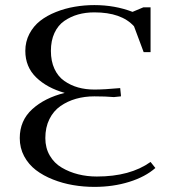

<svg xmlns="http://www.w3.org/2000/svg" viewBox="-20 -731 716 759"><path d="M58.1 -185.1Q58.1 -254.4 107.4 -299.3Q156.7 -344.2 235.8 -363.8Q166 -383.3 123 -425Q80.1 -466.8 80.1 -529.8Q80.1 -566.4 96.2 -597.2Q112.3 -627.9 138.9 -648.7Q165.5 -669.4 201.2 -683.6Q236.8 -697.8 275.1 -704.3Q313.5 -710.9 353 -710.9Q434.1 -710.9 503.9 -684.1L546.9 -702.1H575.2V-524.9H547.9L509.8 -627Q460 -682.1 353 -682.1Q318.4 -682.1 288.8 -673.8Q259.3 -665.5 234.4 -648.4Q209.5 -631.3 195.3 -600.8Q181.2 -570.3 181.2 -529.8Q181.2 -489.3 195.3 -458.7Q209.5 -428.2 234.4 -410.9Q259.3 -393.6 288.8 -385.3Q318.4 -377 353 -377Q392.1 -377 455.1 -382.8L458 -355V-350.1L430.2 -347.2Q397.9 -350.1 353 -350.1Q314.5 -350.1 280.8 -340.6Q247.1 -331.1 219.2 -311.8Q191.4 -292.5 175.3 -260Q159.2 -227.5 159.2 -185.1Q159.2 -146 176.8 -116Q194.3 -85.9 224.1 -68.4Q253.9 -50.8 289.1 -42Q324.2 -33.2 362.8 -33.2Q494.6 -33.2 575.2 -90.8L594.2 -66.9Q554.2 -31.7 490.7 -12Q427.2 7.8 353 7.8Q310.1 7.8 268.8 0.7Q227.5 -6.3 189.2 -21.5Q150.9 -36.6 121.8 -58.8Q92.8 -81.1 75.4 -113.5Q58.1 -146 58.1 -185.1Z"/></svg>

Font: Dihjauti S
Style: Bold
Weight: 700
Designer: T. Christopher White
Version: Version 3.0.0